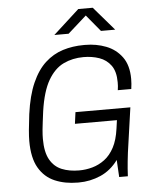

<svg xmlns="http://www.w3.org/2000/svg" viewBox="-59 -933 796 993"><g transform="rotate(-5 338.5 -437.0)"><path d="M305 10Q238 10 185.5 -12.5Q133 -35 103 -86.5Q73 -138 73 -226Q73 -249 76 -282.5Q79 -316 85 -364Q98 -460 126.5 -524.5Q155 -589 196 -626.5Q237 -664 288 -680Q339 -696 397 -696H404Q462 -696 512.5 -676.5Q563 -657 594.5 -614Q626 -571 626 -500Q626 -487 625 -474.5Q624 -462 622 -448H552Q554 -459 554.5 -469.5Q555 -480 555 -489Q555 -545 532 -576.5Q509 -608 471.5 -621Q434 -634 390 -634Q333 -634 286 -611.5Q239 -589 206 -532.5Q173 -476 158 -373Q154 -341 151 -318Q148 -295 146.5 -279Q145 -263 144.5 -251.5Q144 -240 144 -231Q144 -162 166 -123Q188 -84 227 -68Q266 -52 317 -52Q352 -52 386 -61.5Q420 -71 449.5 -93Q479 -115 499.5 -153.5Q520 -192 528 -251L534 -294H316L324 -354H609L576 -122Q570 -73 567.5 -40Q565 -7 565 0H520L515 -89Q477 -37 423 -13.5Q369 10 310 10ZM250 -761 385 -884H460L566 -761H492L410 -860H435L324 -761Z"/></g></svg>

Font: Chivo Medium ExtraLight
Style: Italic
Weight: 250
Italic angle: -8.05°
Version: Version 2.002